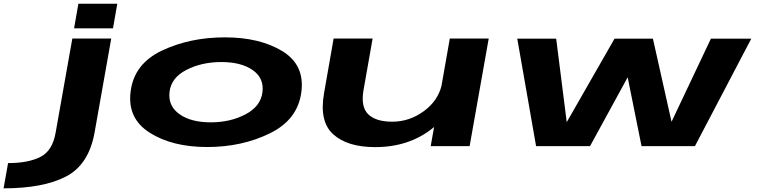

<svg xmlns="http://www.w3.org/2000/svg" viewBox="-228 -796 4126 1046"><path d="M-208.5 230 -184 92.5Q-74 92.5 -8 59Q58 25.5 75 -73L166 -586H378L287.5 -75.5Q256.5 100 132.8 165Q9 230 -208.5 230ZM199 -775.5H411L387.5 -641.5H175.5Z M900.5 5Q711 5 588 -72.8Q465 -150.5 483.5 -296.5Q502 -448.5 654.5 -520.5Q807 -592.5 997 -592.5Q1186.5 -592.5 1309.5 -517.8Q1432.5 -443 1414 -296.5Q1395.5 -145 1243 -70Q1090.5 5 900.5 5ZM920 -129.5Q1027.5 -129.5 1110.2 -173.5Q1193 -217.5 1202 -295Q1211 -371 1148.2 -414.5Q1085.5 -458 978 -458Q870.5 -458 787.5 -415.2Q704.5 -372.5 695.5 -295Q687 -218.5 749.8 -174Q812.5 -129.5 920 -129.5Z M2118.5 0 2137 -104.5Q2133 -101 2129 -97.5Q2000 5.5 1816 5.5Q1665 5.5 1587.5 -64.2Q1510 -134 1537.5 -289L1589.5 -586H1802L1752.5 -305.5Q1736.5 -214 1778 -173.5Q1819.5 -133 1909 -133Q2004.5 -133 2084.5 -193Q2157 -248 2177 -327.5L2222.5 -586H2434.5L2330.5 0Z M2692.5 0 2590 -585.5H2802L2859.5 -130.5L3120 -585.5H3329L3430.5 -132.5L3645 -585.5H3865L3558 0H3267L3191.5 -375L2986.5 0Z"/></svg>

Font: Anybody UltraExpanded Regular
Style: Bold Italic
Weight: 700
Width: 9
Italic angle: -10°
Designer: Tyler Finck
Foundry: Etcetera Type Company
Version: Version 1.010; ttfautohint (v1.8.3) -l 8 -r 50 -G 200 -x 14 